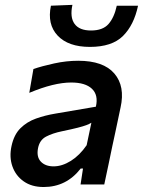

<svg xmlns="http://www.w3.org/2000/svg" viewBox="-20 -759 588 790"><path d="M159.5 10.5Q110.5 10.5 77.5 -12.8Q44.5 -36 31 -74.5Q17.5 -113 27.5 -158.5Q37.5 -205 64.2 -231.5Q91 -258 128.2 -271.2Q165.5 -284.5 207.5 -291.5L374.5 -320Q385.5 -368 358.2 -393.8Q331 -419.5 273 -419.5Q202 -419.5 100.5 -377L117.5 -475Q152.5 -487 202.8 -498Q253 -509 302 -509Q405.5 -509 450.5 -456.5Q495.5 -404 476 -316.5Q471 -293 465.5 -266.8Q460 -240.5 453.5 -210L442 -157Q435 -122.5 426.8 -83.8Q418.5 -45 409 0H311.5L321.5 -65.5H312Q253 10.5 159.5 10.5ZM200.5 -74.5Q235.5 -74.5 271.8 -97.2Q308 -120 336.5 -161.5L356 -254Q348 -249 335.5 -244.2Q323 -239.5 299.8 -233.5Q276.5 -227.5 235.5 -219Q196.5 -211 169.8 -197Q143 -183 136.5 -149.5Q129.5 -113.5 148 -94Q166.5 -74.5 200.5 -74.5ZM350 -566Q261 -566 217.2 -612.5Q173.5 -659 189.5 -735.5L278 -739Q267 -688 286.8 -660.8Q306.5 -633.5 354.5 -633.5Q403 -633.5 426.5 -660.2Q450 -687 460.5 -735.5H548Q531 -655.5 485.8 -610.8Q440.5 -566 350 -566Z"/></svg>

Font: Commissioner Medium
Style: Italic
Weight: 500
Italic angle: -12°
Designer: Kostas Bartsokas
Foundry: Kostas Bartsokas
Version: Version 1.000; ttfautohint (v1.8.3)